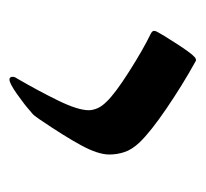

<svg xmlns="http://www.w3.org/2000/svg" viewBox="-34 -534 427 398"><g transform="rotate(90 179.0 -334.5)"><path d="M190.4 -342.3Q173.8 -359.9 128.2 -388.9Q82.5 -418 49.3 -434.1Q43.5 -437 43.5 -440.9Q43.5 -443.4 45.4 -447.3Q50.8 -457.5 69.6 -486.8Q88.4 -516.1 97.2 -524.4Q100.6 -527.8 104.5 -527.8Q105.5 -527.8 108.4 -525.9Q155.3 -500 204.1 -466.8Q252.9 -433.6 274.9 -410.6Q289.6 -395 294.7 -379.6Q299.8 -364.3 299.8 -348.1Q299.8 -324.7 280.5 -289.3Q261.2 -253.9 226.6 -203.1Q219.2 -191.9 214.6 -188.2Q210 -184.6 209 -183.6Q197.3 -172.9 174.8 -157Q152.3 -141.1 144.5 -141.1Q138.7 -141.1 138.7 -147.9Q138.7 -151.9 142.1 -156.7Q168 -201.2 188 -242.2Q208 -283.2 208 -305.7Q208 -313.5 204.1 -323Q200.2 -332.5 190.4 -342.3Z"/></g></svg>

Font: David Libre
Style: Regular
Weight: 400
Version: Version 1.000